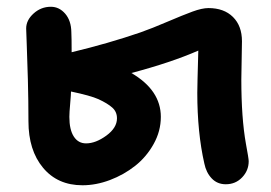

<svg xmlns="http://www.w3.org/2000/svg" viewBox="-20 -527 810 573"><path d="M226.1 25.9Q151.9 25.9 108.4 -26.4Q64.9 -78.6 64.9 -165Q64.9 -225.6 63.2 -289.3Q61.5 -353 59.8 -394.3Q58.1 -435.5 58.1 -441.9Q58.1 -466.8 80.3 -486.8Q102.5 -506.8 131.8 -506.8Q156.7 -506.8 174.6 -486.1Q192.4 -465.3 192.9 -431.2Q193.8 -415 193.8 -371.1Q303.7 -397.5 398.9 -430.2Q433.6 -442.4 479.7 -462.2Q525.9 -481.9 554.4 -492.4Q583 -502.9 602.1 -502.9Q648.4 -502.9 675.3 -476.3Q702.1 -449.7 702.1 -403.8Q702.1 -387.2 701.2 -349.6Q700.2 -312 700.2 -290Q700.2 -174.8 713.9 -98.1Q722.2 -53.7 722.2 -45.9Q722.2 -18.1 702.6 2.4Q683.1 22.9 653.8 22.9Q628.4 22.9 611.8 5.4Q595.2 -12.2 589.8 -39.1Q568.8 -131.3 568.8 -250Q568.8 -270.5 571.8 -376Q490.2 -340.3 372.1 -309.1Q460 -257.8 460 -178.2Q460 -135.7 438.5 -97.2Q417 -58.6 383.3 -32Q349.6 -5.4 308.1 10.3Q266.6 25.9 226.1 25.9ZM187 -178.2Q187 -140.1 200.2 -119.6Q213.4 -99.1 236.8 -99.1Q265.6 -99.1 297.4 -122.3Q329.1 -145.5 329.1 -173.8Q329.1 -193.4 315.2 -205.8Q301.3 -218.3 273.9 -231Q250 -241.7 191.9 -253.9Q191.9 -246.1 189.5 -218.5Q187 -190.9 187 -178.2Z"/></svg>

Font: Shantell Sans Bouncy
Style: Regular
Weight: 600
Designer: Stephen Nixon, Anya Danilova, Shantell Martin
Foundry: Arrow Type
Version: Version 1.006;[9816181b4]